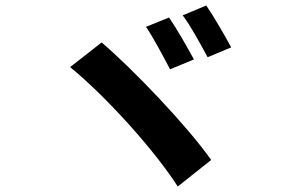

<svg xmlns="http://www.w3.org/2000/svg" viewBox="-20 -755 1040 701"><path d="M597 -691 513 -657C540 -618 578 -545 601 -502L688 -538C667 -577 624 -653 597 -691ZM733 -735 647 -699C676 -661 715 -589 738 -546L824 -582C804 -620 760 -696 733 -735ZM351 -600 236 -510C367 -403 544 -207 629 -74L751 -171C664 -295 464 -504 351 -600Z"/></svg>

Font: Noto Sans Mono CJK TC
Style: Bold
Weight: 700
Designer: Ryoko NISHIZUKA 西塚涼子 (kana, bopomofo & ideographs); Paul D. Hunt (Latin, Greek & Cyrillic); Sandoll Communications 산돌커뮤니
Foundry: Adobe
Version: Version 2.004;hotconv 1.0.118;makeotfexe 2.5.65603